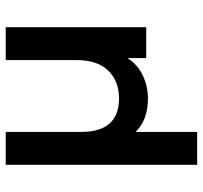

<svg xmlns="http://www.w3.org/2000/svg" viewBox="-39 -492 709 671"><g transform="rotate(-90 315.5 -156.5)"><path d="M556 -491V0H448V-65Q424 -29 386.5 -11.5Q349 6 307 6Q232 6 190 -37V178H75V-491H190V-226Q190 -160 220 -127.5Q250 -95 306 -95Q368 -95 404.5 -133Q441 -171 441 -243V-491Z"/></g></svg>

Font: Montserrat Ace
Style: Bold
Weight: 600
Designer: Julieta Ulanovsky
Foundry: Julieta Ulanovsky
Version: Version 1